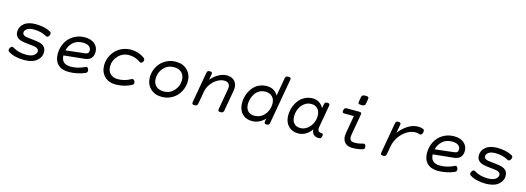

<svg xmlns="http://www.w3.org/2000/svg" viewBox="0 -1533 6595 2409"><g transform="rotate(15 3298.0 -328.0)"><path d="M111.8 -312Q111.8 -273.4 132.3 -248.8Q152.8 -224.1 188 -213.4Q221.7 -203.1 285.2 -197.3Q348.6 -191.4 372.6 -186.5Q425.3 -175.3 425.3 -138.2Q425.3 -126 418.9 -113.5Q412.6 -101.1 398.9 -88.4Q385.3 -75.7 358.2 -67.9Q331.1 -60.1 294.4 -60.1Q191.9 -60.1 118.7 -106Q92.8 -122.1 73.7 -87.4Q55.7 -54.7 83 -38.1Q162.1 10.7 287.1 10.7Q335.9 10.7 374.8 0.2Q413.6 -10.3 437 -26.9Q460.4 -43.5 476.1 -64.9Q491.7 -86.4 497.6 -106.4Q503.4 -126.5 503.4 -146.5Q503.4 -187.5 482.2 -212.9Q460.9 -238.3 424.8 -249Q392.1 -258.8 328.9 -264.6Q265.6 -270.5 243.2 -274.9Q189.9 -285.2 189.9 -319.8Q189.9 -349.1 220.2 -370.1Q250.5 -391.1 307.1 -391.1Q401.9 -391.1 472.7 -350.6Q499.5 -335.4 517.1 -370.6Q534.2 -404.3 506.3 -419.4Q427.7 -461.9 311.5 -461.9Q215.8 -461.9 163.8 -418.5Q111.8 -375 111.8 -312Z M674.8 -172.9Q674.8 -86.9 724.1 -38.1Q773.4 10.7 864.7 10.7Q919.4 10.7 975.3 -1.2Q1031.2 -13.2 1074.7 -32.2Q1105.5 -45.9 1094.7 -81.1Q1088.9 -99.1 1077.9 -105.5Q1066.9 -111.8 1055.2 -105Q966.3 -60.1 872.1 -60.1Q749 -60.1 749 -176.3Q749 -268.1 802 -329.6Q855 -391.1 945.3 -391.1Q996.6 -391.1 1024.4 -370.4Q1052.2 -349.6 1052.2 -317.4Q1052.2 -294.9 1041.3 -283.2Q1030.3 -271.5 1002.9 -268.6L738.8 -238.3L722.7 -169.9L1018.1 -200.7Q1127.4 -212.4 1127.4 -319.8Q1127.4 -381.8 1079.8 -421.9Q1032.2 -461.9 952.6 -461.9Q871.6 -461.9 807.6 -423.3Q743.7 -384.8 709.2 -318.8Q674.8 -252.9 674.8 -172.9Z M1274.4 -185.5Q1274.4 -99.6 1328.6 -44.4Q1382.8 10.7 1475.1 10.7Q1528.3 10.7 1583 -2.7Q1637.7 -16.1 1679.2 -39.6Q1710 -56.6 1693.4 -89.4Q1676.8 -122.1 1648.4 -105.5Q1572.8 -61.5 1482.9 -61.5Q1421.4 -61.5 1385.7 -97.2Q1350.1 -132.8 1350.1 -190.9Q1350.1 -271.5 1406.5 -330.6Q1462.9 -389.6 1545.4 -389.6Q1626.5 -389.6 1691.4 -342.8Q1702.1 -334 1714.8 -336.9Q1727.5 -339.8 1736.8 -356Q1754.4 -386.7 1724.6 -407.7Q1648.4 -461.9 1550.8 -461.9Q1490.2 -461.9 1437.7 -438.7Q1385.3 -415.5 1349.9 -377.2Q1314.5 -338.9 1294.4 -289.1Q1274.4 -239.3 1274.4 -185.5Z M1867.2 -188.5Q1867.2 -101.6 1924.1 -45.4Q1981 10.7 2072.3 10.7Q2131.3 10.7 2182.1 -12Q2232.9 -34.7 2267.3 -72.3Q2301.8 -109.9 2321.3 -159.4Q2340.8 -209 2340.8 -262.7Q2340.8 -349.6 2283.9 -405.8Q2227.1 -461.9 2135.7 -461.9Q2076.7 -461.9 2025.9 -439.2Q1975.1 -416.5 1940.7 -378.9Q1906.2 -341.3 1886.7 -291.7Q1867.2 -242.2 1867.2 -188.5ZM2266.1 -258.8Q2266.1 -178.7 2212.9 -120.1Q2159.7 -61.5 2080.1 -61.5Q2015.1 -61.5 1978.5 -97.4Q1941.9 -133.3 1941.9 -192.4Q1941.9 -272.5 1995.1 -331.1Q2048.3 -389.6 2127.9 -389.6Q2192.9 -389.6 2229.5 -353.8Q2266.1 -317.9 2266.1 -258.8Z M2592.8 -349.6 2606 -424.3Q2608.9 -441.4 2602.3 -448.7Q2595.7 -456.1 2576.7 -456.1H2575.7Q2556.6 -456.1 2548.6 -449Q2540.5 -441.9 2537.6 -424.3L2467.3 -26.9Q2464.4 -9.8 2471.2 -2.4Q2478 4.9 2498 4.9H2499Q2518.6 4.9 2528.1 -2.4Q2537.6 -9.8 2540.5 -26.9L2569.8 -191.4Q2579.1 -245.1 2613.8 -291.5Q2648.4 -337.9 2693.4 -363.8Q2738.3 -389.6 2780.3 -389.6Q2817.9 -389.6 2836.4 -371.8Q2855 -354 2855 -321.8Q2855 -311 2852.5 -295.4L2805.2 -26.9Q2802.2 -9.8 2809.1 -2.4Q2815.9 4.9 2835.9 4.9H2836.9Q2856.4 4.9 2866 -2.4Q2875.5 -9.8 2878.4 -26.9L2926.3 -297.9Q2929.7 -316.4 2929.7 -335Q2929.7 -393.1 2893.8 -427.5Q2857.9 -461.9 2795.4 -461.9Q2743.2 -461.9 2688.5 -430.9Q2633.8 -399.9 2592.8 -349.6Z M3545.9 -645.5Q3526.4 -645.5 3516.8 -638.2Q3507.3 -630.9 3504.4 -613.8L3459.5 -357.9L3470.2 -366.2Q3447.8 -412.1 3408.9 -437Q3370.1 -461.9 3317.9 -461.9Q3268.1 -461.9 3225.8 -444.6Q3183.6 -427.2 3155 -398.7Q3126.5 -370.1 3106.4 -333Q3086.4 -295.9 3077.1 -256.8Q3067.9 -217.8 3067.9 -178.7Q3067.9 -91.8 3116.5 -40.5Q3165 10.7 3244.6 10.7Q3338.9 10.7 3412.6 -65.4L3405.8 -26.9Q3402.8 -9.8 3409.4 -2.4Q3416 4.9 3435.1 4.9H3436Q3455.1 4.9 3463.1 -2.2Q3471.2 -9.3 3474.1 -26.9L3577.6 -613.8Q3580.6 -630.9 3573.7 -638.2Q3566.9 -645.5 3546.9 -645.5ZM3439.5 -264.2Q3439.5 -233.9 3431.6 -204.6Q3423.8 -175.3 3408.4 -149.4Q3393.1 -123.5 3371.6 -104Q3350.1 -84.5 3320.6 -73Q3291 -61.5 3257.3 -61.5Q3202.1 -61.5 3172.4 -94.5Q3142.6 -127.4 3142.6 -183.1Q3142.6 -221.2 3154.3 -257.8Q3166 -294.4 3187.3 -324Q3208.5 -353.5 3241.9 -371.6Q3275.4 -389.6 3314.9 -389.6Q3372.1 -389.6 3405.8 -356.4Q3439.5 -323.2 3439.5 -264.2Z M3667.5 -178.7Q3667.5 -92.3 3716.3 -40.8Q3765.1 10.7 3842.8 10.7Q3948.7 10.7 4019.5 -89.8L4017.1 -95.7Q4017.1 -50.3 4041.3 -25.1Q4065.4 0 4106.4 0H4111.8Q4128.4 0 4136.7 -8.1Q4145 -16.1 4148.9 -35.2Q4152.3 -54.2 4146.5 -62.3Q4140.6 -70.3 4124 -70.3H4121.6Q4098.1 -70.3 4086.9 -87.2Q4075.7 -104 4081.5 -136.2L4132.3 -424.3Q4135.3 -441.4 4128.7 -448.7Q4122.1 -456.1 4103 -456.1H4102.1Q4083 -456.1 4075 -449Q4066.9 -441.9 4064 -424.3L4054.7 -374Q4032.2 -415 3996.6 -438.5Q3960.9 -461.9 3915.5 -461.9Q3866.7 -461.9 3825.2 -444.6Q3783.7 -427.2 3755.1 -398.7Q3726.6 -370.1 3706.3 -333Q3686 -295.9 3676.8 -256.8Q3667.5 -217.8 3667.5 -178.7ZM4027.3 -264.2Q4027.3 -214.4 4005.4 -168.2Q3983.4 -122.1 3942.9 -91.8Q3902.3 -61.5 3853.5 -61.5Q3800.8 -61.5 3771.5 -94.5Q3742.2 -127.4 3742.2 -183.1Q3742.2 -234.4 3762 -281Q3781.7 -327.6 3821.5 -358.6Q3861.3 -389.6 3912.6 -389.6Q3965.3 -389.6 3996.3 -356.4Q4027.3 -323.2 4027.3 -264.2Z M4354.5 -451.2Q4337.9 -451.2 4329.6 -443.1Q4321.3 -435.1 4317.9 -416Q4314.5 -397 4320.1 -388.9Q4325.7 -380.9 4342.3 -380.9H4465.8L4425.3 -149.9Q4421.9 -131.3 4421.9 -111.8Q4421.9 -54.2 4456.1 -21.7Q4490.2 10.7 4553.2 10.7Q4614.7 10.7 4680.7 -7.3Q4710.9 -15.6 4703.6 -51.3Q4696.3 -85.9 4667 -77.1Q4612.3 -60.5 4560.5 -60.5Q4526.4 -60.5 4510.7 -74.5Q4495.1 -88.4 4495.1 -119.1Q4495.1 -130.9 4498.5 -151.4L4545.4 -418Q4548.8 -436 4542.5 -443.6Q4536.1 -451.2 4519.5 -451.2ZM4490.7 -633.8 4479.5 -570.3Q4476.6 -552.7 4485.1 -545.7Q4493.7 -538.6 4520.5 -538.6Q4547.4 -538.6 4558.3 -545.7Q4569.3 -552.7 4572.3 -570.3L4583.5 -633.8Q4586.4 -651.4 4578.1 -658.4Q4569.8 -665.5 4543 -665.5Q4516.1 -665.5 4504.9 -658.4Q4493.7 -651.4 4490.7 -633.8Z M5036.1 -316.9 5055.7 -424.3Q5058.6 -441.4 5052 -448.7Q5045.4 -456.1 5026.4 -456.1H5025.4Q5006.3 -456.1 4998.3 -449Q4990.2 -441.9 4987.3 -424.3L4917 -26.9Q4914.1 -9.8 4920.9 -2.4Q4927.7 4.9 4947.8 4.9H4948.7Q4968.3 4.9 4977.8 -2.4Q4987.3 -9.8 4990.2 -26.9L5008.8 -131.8Q5020.5 -199.7 5060.8 -258.1Q5101.1 -316.4 5156.2 -350.1Q5211.4 -383.8 5267.6 -383.8Q5293.9 -383.8 5319.8 -375Q5348.1 -364.7 5359.4 -404.8Q5370.1 -442.4 5343.3 -451.7Q5312.5 -461.9 5281.2 -461.9Q5216.3 -461.9 5153.8 -424.3Q5091.3 -386.7 5036.1 -316.9Z M5471.7 -172.9Q5471.7 -86.9 5521 -38.1Q5570.3 10.7 5661.6 10.7Q5716.3 10.7 5772.2 -1.2Q5828.1 -13.2 5871.6 -32.2Q5902.3 -45.9 5891.6 -81.1Q5885.7 -99.1 5874.8 -105.5Q5863.8 -111.8 5852.1 -105Q5763.2 -60.1 5668.9 -60.1Q5545.9 -60.1 5545.9 -176.3Q5545.9 -268.1 5598.9 -329.6Q5651.9 -391.1 5742.2 -391.1Q5793.5 -391.1 5821.3 -370.4Q5849.1 -349.6 5849.1 -317.4Q5849.1 -294.9 5838.1 -283.2Q5827.1 -271.5 5799.8 -268.6L5535.6 -238.3L5519.5 -169.9L5814.9 -200.7Q5924.3 -212.4 5924.3 -319.8Q5924.3 -381.8 5876.7 -421.9Q5829.1 -461.9 5749.5 -461.9Q5668.5 -461.9 5604.5 -423.3Q5540.5 -384.8 5506.1 -318.8Q5471.7 -252.9 5471.7 -172.9Z M6107.9 -312Q6107.9 -273.4 6128.4 -248.8Q6148.9 -224.1 6184.1 -213.4Q6217.8 -203.1 6281.2 -197.3Q6344.7 -191.4 6368.7 -186.5Q6421.4 -175.3 6421.4 -138.2Q6421.4 -126 6415 -113.5Q6408.7 -101.1 6395 -88.4Q6381.3 -75.7 6354.2 -67.9Q6327.1 -60.1 6290.5 -60.1Q6188 -60.1 6114.7 -106Q6088.9 -122.1 6069.8 -87.4Q6051.8 -54.7 6079.1 -38.1Q6158.2 10.7 6283.2 10.7Q6332 10.7 6370.8 0.2Q6409.7 -10.3 6433.1 -26.9Q6456.5 -43.5 6472.2 -64.9Q6487.8 -86.4 6493.7 -106.4Q6499.5 -126.5 6499.5 -146.5Q6499.5 -187.5 6478.3 -212.9Q6457 -238.3 6420.9 -249Q6388.2 -258.8 6325 -264.6Q6261.7 -270.5 6239.3 -274.9Q6186 -285.2 6186 -319.8Q6186 -349.1 6216.3 -370.1Q6246.6 -391.1 6303.2 -391.1Q6397.9 -391.1 6468.8 -350.6Q6495.6 -335.4 6513.2 -370.6Q6530.3 -404.3 6502.4 -419.4Q6423.8 -461.9 6307.6 -461.9Q6211.9 -461.9 6159.9 -418.5Q6107.9 -375 6107.9 -312Z"/></g></svg>

Font: Courier Prime Sans
Style: Regular
Weight: 300
Italic angle: -10°
Designer: Alan Dague-Greene
Foundry: Quote-Unquote Apps
Version: Version 3.23